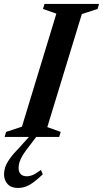

<svg xmlns="http://www.w3.org/2000/svg" viewBox="-48 -696 523 976"><path d="M238.5 -626.5 170.5 -650.5 178 -676H455.5L448 -650.5L368 -624.5L192.5 -50L260.5 -25.5L253 0H-24.5L-17 -25.5L63.5 -52ZM46.5 158Q46.5 177.5 57 188.8Q67.5 200 88 200Q103 200 118.5 193.5Q134 187 160 168L169.5 190Q129 228.5 101.8 244Q74.5 259.5 42.5 259.5Q9 259.5 -9.2 239.8Q-27.5 220 -27.5 190Q-27.5 173.5 -21.8 155Q-16 136.5 1 111.8Q18 87 51.5 53L121 -24.5H154.5L104 42.5Q81 71 68.2 92Q55.5 113 51 128.8Q46.5 144.5 46.5 158Z"/></svg>

Font: Newsreader 16pt 16pt SemiBold
Style: Italic
Weight: 600
Italic angle: -17°
Version: Version 1.003